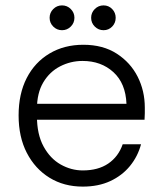

<svg xmlns="http://www.w3.org/2000/svg" viewBox="-20 -680 600 712"><path d="M287 12Q217 12 163.5 -21Q110 -54 79.5 -113Q49 -172 49 -252Q49 -332 79 -390.5Q109 -449 163.5 -481.5Q218 -514 289 -514Q362 -514 413 -481Q464 -448 490.5 -395.5Q517 -343 517 -281Q517 -271 517 -260Q517 -249 516 -236H102V-295H449Q446 -371 400.5 -412.5Q355 -454 286 -454Q242 -454 203 -434Q164 -414 140.5 -374.5Q117 -335 117 -276V-249Q117 -182 141.5 -137Q166 -92 205 -70Q244 -48 287 -48Q344 -48 381.5 -73.5Q419 -99 435 -145H503Q491 -100 462 -64.5Q433 -29 389 -8.5Q345 12 287 12ZM210 -568Q191 -568 177.5 -581.5Q164 -595 164 -614Q164 -633 177.5 -646.5Q191 -660 210 -660Q229 -660 242.5 -646.5Q256 -633 256 -614Q256 -595 242.5 -581.5Q229 -568 210 -568ZM364 -568Q345 -568 331.5 -581.5Q318 -595 318 -614Q318 -633 331.5 -646.5Q345 -660 364 -660Q383 -660 396 -646.5Q409 -633 409 -614Q409 -595 396 -581.5Q383 -568 364 -568Z"/></svg>

Font: DM Sans 16pt Light
Style: Regular
Weight: 300
Version: Version 4.004;gftools[0.9.30]